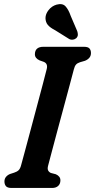

<svg xmlns="http://www.w3.org/2000/svg" viewBox="-20 -932 471 952"><path d="M218.5 -110.5Q214.5 -95.5 218.5 -87.2Q222.5 -79 232 -74.5L257 -68Q280 -57.5 279.5 -37.5Q279.5 -20.5 268.5 -10.2Q257.5 0 238 0H37.5Q17 0 9.5 -9Q2 -18 2 -32Q2 -46 10.2 -55.5Q18.5 -65 30.5 -69.5L50.5 -76Q64.5 -80.5 72.5 -88.2Q80.5 -96 85 -114Q91.5 -137.5 104 -184Q116.5 -230.5 132 -288.5Q147.5 -346.5 163.2 -405.5Q179 -464.5 192 -513.8Q205 -563 212 -591Q218 -617 196.5 -625.5L176.5 -632.5Q153 -643 153 -663Q153.5 -700 195.5 -700H396Q416.5 -700 423.8 -691.5Q431 -683 431 -669Q431 -654.5 422.5 -645Q414 -635.5 401 -630.5L377 -623.5Q364 -619.5 357 -611.8Q350 -604 346 -587.5Q338.5 -559 325.2 -509.2Q312 -459.5 296 -400.5Q280 -341.5 264.5 -283.8Q249 -226 236.8 -179.8Q224.5 -133.5 218.5 -110.5ZM330.5 -853.5 363 -777.5Q366 -768.5 366 -759.8Q366 -751 358.5 -743Q351 -736.5 341.2 -735.2Q331.5 -734 324 -738L253.5 -782Q229 -794.5 217.5 -808Q206 -821.5 205.5 -842Q205.5 -862.5 221 -882.2Q236.5 -902 260.5 -909Q290 -917 305 -900.5Q320 -884 330.5 -853.5Z"/></svg>

Font: Fraunces 144pt SuperSoft SemiBold
Style: Italic
Weight: 600
Italic angle: -16°
Version: Version 1.000;[b76b70a41]